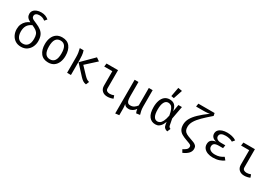

<svg xmlns="http://www.w3.org/2000/svg" viewBox="80 -2169 5379 3738"><g transform="rotate(30 2769.0 -300.0)"><path d="M326.2 -768.2Q380.5 -768.2 420.3 -752.3Q460 -736.4 495.4 -707.2L451.8 -655.9Q416.9 -682.6 386.4 -692.1Q355.9 -701.5 320.5 -701.5Q275.9 -701.5 249.5 -682.8Q223.1 -664.1 223.1 -630.3Q223.1 -606.2 235.1 -590.8Q247.2 -575.4 273.8 -562.1Q300.5 -548.7 345.1 -530.8Q414.9 -502.1 460.8 -466.4Q506.7 -430.8 529.5 -379Q552.3 -327.2 552.3 -249.7Q552.3 -181 523.6 -121.3Q494.9 -61.5 441 -24.9Q387.2 11.8 311.3 11.8Q234.9 11.8 180.8 -23.6Q126.7 -59 97.9 -118.5Q69.2 -177.9 69.2 -249.2Q69.2 -311.3 91.3 -359.7Q113.3 -408.2 150.5 -442.1Q187.7 -475.9 233.3 -493.8Q177.9 -522.6 155.9 -553.6Q133.8 -584.6 133.8 -626.2Q133.8 -671.8 159.2 -703.3Q184.6 -734.9 227.9 -751.5Q271.3 -768.2 326.2 -768.2ZM297.9 -465.6Q224.6 -432.3 193.8 -379Q163.1 -325.6 163.1 -248.7Q163.1 -160.5 202.1 -109.7Q241 -59 311.3 -59Q381.5 -59 420.3 -107.7Q459 -156.4 459 -249.7Q459 -310.8 444.1 -349Q429.2 -387.2 394.4 -413.6Q359.5 -440 297.9 -465.6Z M924.1 -551.3Q1038.5 -551.3 1096.9 -474.9Q1155.4 -398.5 1155.4 -270.3Q1155.4 -187.7 1128.7 -124.1Q1102.1 -60.5 1050.3 -24.4Q998.5 11.8 923.1 11.8Q808.7 11.8 749.7 -65.1Q690.8 -142.1 690.8 -269.2Q690.8 -352.3 717.4 -416.2Q744.1 -480 796.2 -515.6Q848.2 -551.3 924.1 -551.3ZM924.1 -481Q854.4 -481 818.7 -429.2Q783.1 -377.4 783.1 -269.2Q783.1 -162.1 818.2 -110.5Q853.3 -59 923.1 -59Q992.8 -59 1027.9 -110.8Q1063.1 -162.6 1063.1 -270.3Q1063.1 -377.9 1028.2 -429.5Q993.3 -481 924.1 -481Z M1699 -551.8 1771.8 -501.5 1541 -291.8 1691.8 -132.8Q1725.1 -98.5 1749.5 -82.3Q1773.8 -66.2 1805.6 -59L1775.9 11.8Q1731.3 5.6 1700.5 -15.4Q1669.7 -36.4 1639 -69.2L1435.9 -289.7ZM1404.6 -540Q1422.1 -490.8 1426.9 -434.9Q1431.8 -379 1431.8 -332.8V0H1345.6V-349.2Q1345.6 -402.1 1338.7 -447.9Q1331.8 -493.8 1319.5 -540Z M2092.8 -467.2H1910.3L1920.5 -540H2179V-133.3Q2179 -93.3 2203.8 -76.7Q2228.7 -60 2268.2 -60Q2289.7 -60 2313.1 -65.1Q2336.4 -70.3 2358.5 -79L2381.5 -15.9Q2363.6 -6.2 2326.9 2.8Q2290.3 11.8 2253.3 11.8Q2180.5 11.8 2136.7 -29Q2092.8 -69.7 2092.8 -143.1Z M2957.4 -540V-171.8Q2957.4 -119 2966.9 -74.9Q2976.4 -30.8 2986.2 0L2904.6 11.8Q2896.4 -1.5 2889.2 -28.5Q2882.1 -55.4 2880 -74.9Q2855.9 -35.4 2815.9 -11.8Q2775.9 11.8 2735.4 11.8Q2694.4 11.8 2671.5 0.5Q2648.7 -10.8 2629.2 -39.5Q2632.8 -11.8 2635.6 10.8Q2638.5 33.3 2638.5 49.7V206.7L2552.3 217.4V-540H2638.5V-237.4Q2638.5 -183.1 2644.1 -144.4Q2649.7 -105.6 2669 -84.9Q2688.2 -64.1 2729.2 -64.1Q2777.9 -64.1 2813.1 -89Q2848.2 -113.8 2871.3 -146.2V-540Z M3338.5 -551.3Q3407.2 -551.3 3449.2 -514.6Q3491.3 -477.9 3508.2 -382.1L3536.4 -540H3615.4L3562.6 -252.3L3589.2 -112.3Q3593.8 -90.8 3604.4 -79.2Q3614.9 -67.7 3634.9 -60L3604.6 12.8Q3566.2 6.7 3541.5 -16.7Q3516.9 -40 3510.3 -84.6L3501 -142.6Q3487.2 -101 3465.4 -65.9Q3443.6 -30.8 3411 -9.5Q3378.5 11.8 3332.8 11.8Q3241 11.8 3189 -56.9Q3136.9 -125.6 3136.9 -265.1Q3136.9 -348.7 3159.5 -413.3Q3182.1 -477.9 3226.7 -514.6Q3271.3 -551.3 3338.5 -551.3ZM3345.1 -482.1Q3289.7 -482.1 3259.7 -426.4Q3229.7 -370.8 3229.7 -265.1Q3229.7 -158.5 3257.9 -108.2Q3286.2 -57.9 3341 -57.9Q3366.2 -57.9 3393.1 -74.1Q3420 -90.3 3444.4 -136.7Q3468.7 -183.1 3486.2 -273.8Q3471.8 -356.9 3452.1 -402.1Q3432.3 -447.2 3405.6 -464.6Q3379 -482.1 3345.1 -482.1ZM3367.7 -828.2 3459 -811.8 3391.8 -611.3 3329.7 -622.1Z M4224.1 -757.4 4236.4 -699Q4126.2 -604.1 4051.3 -530.3Q3976.4 -456.4 3938.5 -392.1Q3900.5 -327.7 3900.5 -261Q3900.5 -210.8 3916.9 -180.5Q3933.3 -150.3 3968.7 -130.5Q4004.1 -110.8 4061 -91.8Q4113.8 -74.9 4151.5 -58.7Q4189.2 -42.6 4209.2 -18.5Q4229.2 5.6 4229.2 45.6Q4229.2 103.6 4189.5 147.7Q4149.7 191.8 4067.7 228.2L4032.3 166.7Q4076.9 144.1 4106.2 119Q4135.4 93.8 4135.4 54.9Q4135.4 35.4 4124.4 23.6Q4113.3 11.8 4088.2 1.3Q4063.1 -9.2 4020 -24.1Q3949.2 -48.2 3901.5 -76.2Q3853.8 -104.1 3829.7 -146.9Q3805.6 -189.7 3805.6 -258.5Q3805.6 -329.2 3842.6 -396.9Q3879.5 -464.6 3956.2 -538.2Q4032.8 -611.8 4152.3 -700Q4138.5 -694.4 4110.8 -691.5Q4083.1 -688.7 4053.1 -687.7Q4023.1 -686.7 4002.6 -686.7H3848.7L3859.5 -757.4Z M4708.7 -247.2H4616.4Q4547.2 -247.2 4516.9 -225.9Q4486.7 -204.6 4486.7 -159.5Q4486.7 -114.4 4524.9 -86.9Q4563.1 -59.5 4631.3 -59.5Q4690.3 -59.5 4736.9 -75.6Q4783.6 -91.8 4821 -118.5L4867.7 -61Q4828.7 -31.3 4766.7 -9.7Q4704.6 11.8 4626.2 11.8Q4559.5 11.8 4506.9 -7.7Q4454.4 -27.2 4423.6 -64.6Q4392.8 -102.1 4392.8 -156.4Q4392.8 -217.9 4427.9 -249Q4463.1 -280 4528.2 -289.2Q4471.8 -301 4443.3 -332.3Q4414.9 -363.6 4414.9 -407.7Q4414.9 -455.4 4444.1 -487.4Q4473.3 -519.5 4522.8 -535.4Q4572.3 -551.3 4631.8 -551.3Q4683.1 -551.3 4739.5 -538.5Q4795.9 -525.6 4837.4 -496.4L4793.8 -442.6Q4759 -464.1 4717.4 -473.3Q4675.9 -482.6 4635.4 -482.6Q4573.3 -482.6 4538.7 -462.1Q4504.1 -441.5 4504.1 -398.5Q4504.1 -361.5 4535.6 -339.5Q4567.2 -317.4 4622.1 -317.4H4719.5Z M5169.7 -467.2H4987.2L4997.4 -540H5255.9V-133.3Q5255.9 -93.3 5280.8 -76.7Q5305.6 -60 5345.1 -60Q5366.7 -60 5390 -65.1Q5413.3 -70.3 5435.4 -79L5458.5 -15.9Q5440.5 -6.2 5403.8 2.8Q5367.2 11.8 5330.3 11.8Q5257.4 11.8 5213.6 -29Q5169.7 -69.7 5169.7 -143.1Z"/></g></svg>

Font: FiraCode Nerd Font
Style: Regular
Weight: 400
Designer: Carrois Corporate, Edenspiekermann AG, Nikita Prokopov
Foundry: Carrois Corporate, Edenspiekermann AG, Nikita Prokopov
Version: Version 6.002;Nerd Fonts 2.2.2